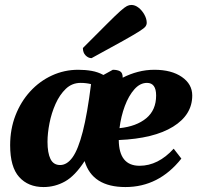

<svg xmlns="http://www.w3.org/2000/svg" viewBox="-20 -744 797 776"><path d="M156 12Q94 12 57.5 -28.5Q21 -69 21 -157Q21 -222 42.5 -277.5Q64 -333 102 -374.5Q140 -416 190 -439Q240 -462 296 -462Q325 -462 350.5 -457.5Q376 -453 398 -441L436 -462Q454 -462 465 -456Q476 -450 476 -430Q505 -445 537.5 -453.5Q570 -462 604 -462Q673 -462 715 -433Q757 -404 757 -358Q757 -280 679.5 -232Q602 -184 460 -178Q461 -74 544 -74Q619 -74 682 -143L713 -103Q622 12 487 12Q353 12 322 -93Q283 -33 242.5 -10.5Q202 12 156 12ZM574 -409Q546 -409 523 -383Q500 -357 484.5 -315.5Q469 -274 463 -226Q531 -233 571 -266Q611 -299 611 -358Q611 -409 574 -409ZM172 -171Q172 -126 184 -101.5Q196 -77 223 -77Q251 -77 273.5 -108.5Q296 -140 314.5 -212Q333 -284 348 -404Q328 -409 306 -409Q271 -409 246 -385Q221 -361 204.5 -324Q188 -287 180 -246Q172 -205 172 -171ZM350 -509Q337 -509 326 -520Q315 -531 315 -550Q377 -612 412.5 -647.5Q448 -683 466 -699Q484 -715 493 -719.5Q502 -724 511 -724Q526 -724 540 -713Q554 -702 563.5 -685Q573 -668 573 -652Q573 -644 568 -637Q563 -630 542.5 -617Q522 -604 476.5 -578.5Q431 -553 350 -509Z"/></svg>

Font: Petrona ExtraBold
Style: Italic
Weight: 800
Italic angle: -9°
Designer: Ringo R. Seeber
Foundry: Ringo R. Seeber
Version: Version 2.001; ttfautohint (v1.8.3)